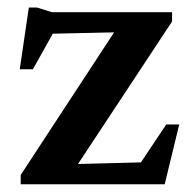

<svg xmlns="http://www.w3.org/2000/svg" viewBox="-20 -476 500 496"><path d="M33.5 0V-24L294.5 -422.5L348.5 -394L72 -388L139.5 -430.5L65 -297H31L54.5 -456.5H75.5L114 -444.5H424.5V-420.5L160.5 -20.5L109.5 -50.5L363.5 -57L319 -19L409.5 -154.5H443L405.5 0Z"/></svg>

Font: Newsreader 16pt 16pt SemiBold
Style: Regular
Weight: 600
Version: Version 1.003